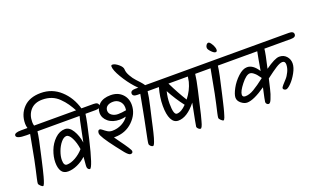

<svg xmlns="http://www.w3.org/2000/svg" viewBox="-94 -1511 3370 2044"><g transform="rotate(-20 1590.5 -488.5)"><path d="M94 -645H166Q158 -669 158 -696Q158 -803 227.5 -875Q297 -947 425 -947Q553 -947 647 -861Q741 -775 778 -642Q784 -606 764.5 -600Q745 -594 725 -630Q694 -688 667 -727Q640 -766 603 -802Q530 -875 416 -875Q330 -875 282.5 -822.5Q235 -770 235 -687Q235 -664 241 -645H347Q430 -645 430 -610.5Q430 -576 362 -576H254Q248 -513 203 -321Q202 -317 189.5 -261.5Q177 -206 169.5 -175Q162 -144 150 -98Q125 -7 112 -7Q102 -7 84.5 -23.5Q67 -40 67 -52Q67 -64 75.5 -102.5Q84 -141 98.5 -203.5Q113 -266 120.5 -307Q128 -348 138 -400Q158 -508 171 -576H129Q16 -576 16 -613Q16 -645 94 -645Z M357 -645H914Q968 -645 968 -610.5Q968 -576 914 -576H798Q788 -498 743 -309Q672 -7 642 -7Q632 -7 623.5 -16.5Q615 -26 614 -39.5Q613 -53 617 -92Q621 -131 622 -153Q578 -112 522.5 -87Q467 -62 416 -62Q365 -62 342 -98.5Q319 -135 319 -198Q319 -261 345 -330Q371 -399 422.5 -448.5Q474 -498 536 -498Q586 -498 623 -437.5Q660 -377 672 -296Q679 -328 699.5 -431.5Q720 -535 731 -576H357Q302 -576 302 -610.5Q302 -645 357 -645ZM429 -135Q474 -135 527 -165Q580 -195 620 -241Q609 -318 582 -370.5Q555 -423 525 -423Q495 -423 463.5 -385.5Q432 -348 412.5 -295Q393 -242 393 -198Q393 -135 429 -135Z M1388 -645H1618Q1673 -645 1673 -610.5Q1673 -576 1618 -576H1502Q1496 -519 1470.5 -409Q1445 -299 1436.5 -260.5Q1428 -222 1422.5 -197Q1417 -172 1409 -139.5Q1401 -107 1395 -86Q1389 -65 1382 -46Q1368 -7 1357 -7Q1345 -7 1331.5 -19.5Q1318 -32 1318 -45Q1318 -58 1325.5 -96.5Q1333 -135 1347 -203Q1361 -271 1368.5 -309.5Q1376 -348 1386 -400Q1406 -508 1419 -576H1388Q1333 -576 1333 -610.5Q1333 -645 1388 -645ZM859 -332Q859 -347 864.5 -357.5Q870 -368 882 -368Q894 -368 911.5 -353Q929 -338 952.5 -323Q976 -308 1006 -308Q1064 -308 1113.5 -333.5Q1163 -359 1191 -401Q1158 -392 1121 -392Q1041 -392 991.5 -433Q942 -474 942 -532.5Q942 -591 988 -631Q1034 -671 1115 -671Q1196 -671 1245 -622Q1294 -573 1294 -498Q1294 -396 1212 -316Q1130 -236 1007 -236H997Q1031 -188 1035 -182Q1130 -53 1130 -33Q1130 -8 1103 -8Q1083 -8 1045 -54Q1017 -88 980 -137Q859 -294 859 -331ZM1217 -464Q1219 -482 1219 -492Q1219 -538 1189.5 -567Q1160 -596 1117 -596Q1074 -596 1050 -577.5Q1026 -559 1026 -527Q1026 -495 1055 -474.5Q1084 -454 1124.5 -454Q1165 -454 1217 -464Z M1230 -954Q1230 -970 1245 -970Q1273 -970 1312 -938Q1351 -906 1351 -875.5Q1351 -845 1374.5 -803Q1398 -761 1427 -730Q1503 -651 1503 -634Q1503 -613 1475.5 -613Q1448 -613 1388.5 -679Q1329 -745 1279.5 -828.5Q1230 -912 1230 -954Z M1547 -645H2144Q2199 -645 2199 -610.5Q2199 -576 2144 -576H2041Q2034 -511 2009 -403.5Q1984 -296 1970.5 -237Q1957 -178 1950 -148Q1943 -118 1932 -80Q1913 -7 1896 -7Q1884 -7 1871 -19.5Q1858 -32 1858 -43Q1858 -54 1907 -299Q1804 -169 1704 -169Q1653 -169 1626.5 -222Q1600 -275 1600 -373Q1600 -471 1630 -576H1547Q1492 -576 1492 -610.5Q1492 -645 1547 -645ZM1714 -244Q1764 -244 1823 -305Q1751 -398 1693 -507Q1676 -438 1676 -371Q1676 -244 1714 -244ZM1948 -519 1958 -576H1738Q1802 -445 1862 -350Q1925 -430 1948 -519Z M2099 -645H2415Q2469 -645 2469 -610.5Q2469 -576 2415 -576H2298Q2290 -501 2236 -274Q2229 -244 2224.5 -224.5Q2220 -205 2213.5 -178Q2207 -151 2202.5 -132Q2198 -113 2192 -92Q2186 -71 2181.5 -57Q2177 -43 2173 -31Q2163 -7 2156 -7Q2146 -7 2128.5 -23.5Q2111 -40 2111 -52Q2111 -64 2119.5 -102.5Q2128 -141 2142.5 -203.5Q2157 -266 2164.5 -307Q2172 -348 2182 -400Q2202 -508 2215 -576H2099Q2044 -576 2044 -610.5Q2044 -645 2099 -645Z M2285 -840Q2301 -840 2322 -803Q2343 -766 2343 -742Q2343 -718 2325 -718Q2307 -718 2279 -747Q2251 -776 2251 -794Q2251 -812 2261.5 -826Q2272 -840 2285 -840Z M2408 -645H3127Q3181 -645 3181 -610.5Q3181 -576 3127 -576H2825Q2821 -526 2783 -363Q2893 -442 2943 -442Q2993 -442 3023.5 -408Q3054 -374 3054 -327.5Q3054 -281 3021.5 -222.5Q2989 -164 2951.5 -126.5Q2914 -89 2894 -89Q2883 -89 2873 -96Q2863 -103 2863 -113Q2863 -123 2882.5 -145.5Q2902 -168 2925 -192.5Q2948 -217 2967.5 -258Q2987 -299 2987 -338Q2987 -377 2955 -377Q2927 -377 2882 -348.5Q2837 -320 2761 -262Q2731 -130 2721 -99.5Q2711 -69 2702 -48Q2686 -7 2668 -7Q2656 -7 2647 -16.5Q2638 -26 2638 -39Q2638 -52 2670 -195Q2532 -99 2458 -99Q2425 -99 2391 -126.5Q2357 -154 2357 -190.5Q2357 -227 2391 -290Q2425 -353 2479.5 -403.5Q2534 -454 2583 -454Q2650 -454 2706 -366Q2730 -508 2744 -576H2408Q2353 -576 2353 -610.5Q2353 -645 2408 -645ZM2588 -382Q2548 -382 2489.5 -308Q2431 -234 2431 -196Q2431 -169 2464 -169Q2508 -169 2561.5 -200.5Q2615 -232 2691 -291V-294L2661 -334Q2651 -348 2629 -365Q2607 -382 2588 -382Z"/></g></svg>

Font: Kalam
Style: Regular
Weight: 400
Designer: Lipi Raval (Devanagari and Latin), Jonny Pinhorn (Latin)
Foundry: Indian Type Foundry
Version: Version 2.001;PS 1.0;hotconv 1.0.79;makeotf.lib2.5.61930; tt